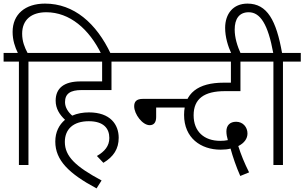

<svg xmlns="http://www.w3.org/2000/svg" viewBox="-20 -916 1690 1066"><path d="M138 -574H237V-622H133C117 -652 103 -686 103 -729C103 -806 154 -848 237 -848C367 -848 475 -755 543 -615H596C515 -788 390 -896 230 -896C119 -896 50 -836 50 -739C50 -693 63 -655 79 -622H0V-574H85V0H138Z M518 -50 554 -12C611 -46 639 -90 639 -151C639 -224 593 -292 474 -292C440 -292 408 -286 381 -274C359 -293 341 -319 341 -349C341 -396 371 -416 433 -416H599V-574H700V-622H223V-574H547V-464H427C336 -464 289 -427 289 -357C289 -313 311 -279 341 -251C308 -223 287 -183 287 -130C287 -26 363 48 516 130L544 86C400 9 340 -48 340 -128C340 -198 386 -243 473 -243C555 -243 587 -203 587 -150C587 -105 561 -75 518 -50Z M686 -574H997V-622H686ZM811 -221C833 -221 847 -235 847 -266V-319H1023V-367H773C737 -367 725 -351 725 -326C725 -282 771 -221 811 -221Z M1314 61 1363 41C1337 -11 1318 -57 1303 -105C1337 -122 1354 -147 1354 -175C1354 -210 1329 -240 1291 -240C1257 -240 1237 -220 1237 -187C1237 -171 1240 -155 1245 -138C1232 -135 1218 -134 1203 -134C1113 -134 1055 -186 1055 -276C1055 -368 1114 -410 1229 -410H1315V-574H1421V-622H948V-574H1262V-457H1222C1080 -457 1002 -399 1002 -278C1002 -150 1095 -85 1205 -85C1227 -85 1245 -87 1260 -91C1273 -44 1291 9 1314 61Z M1551 -574H1650V-622H1546C1514 -802 1464 -896 1354 -896C1274 -896 1230 -839 1230 -761C1230 -711 1245 -660 1266 -615H1318C1297 -661 1283 -707 1283 -752C1283 -810 1307 -848 1361 -848C1425 -848 1468 -781 1497 -622H1413V-574H1498V0H1551Z"/></svg>

Font: Noto Sans Devanagari SemiCondensed Light
Style: Regular
Weight: 300
Width: 4
Designer: Jelle Bosma - Monotype Design Team
Foundry: Monotype Imaging Inc.
Version: Version 2.004